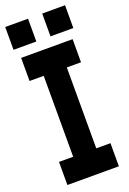

<svg xmlns="http://www.w3.org/2000/svg" viewBox="-166 -865 616 919"><g transform="rotate(-20 141.5 -406.0)"><path d="M-11.2 -696.3V-812.5H105V-696.3ZM177.2 -696.3V-812.5H293.5V-696.3ZM272 -529.8H199.7V-117.7H272V0H9.8V-117.7H82V-529.8H9.8V-647.5H272Z"/></g></svg>

Font: Sangha Kali
Style: Regular
Weight: 400
Designer: Seslavinskaya Anna
Foundry: Popkern
Version: Version 2.000;PS 002.000;hotconv 1.0.88;makeotf.lib2.5.64775